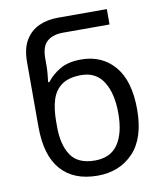

<svg xmlns="http://www.w3.org/2000/svg" viewBox="-85 -830 776 910"><g transform="rotate(-10 302.5 -375.0)"><path d="M312 10Q197 10 136 -59.5Q75 -129 75 -267V-578Q75 -643 99 -683Q123 -723 163.5 -741.5Q204 -760 255 -760H491V-686H267Q219 -686 191 -662.5Q163 -639 163 -581V-546Q163 -531 161 -505.5Q159 -480 157 -467H163Q188 -500 227.5 -523Q267 -546 329 -546Q429 -546 489.5 -475.5Q550 -405 550 -267Q550 -129 484 -59.5Q418 10 312 10ZM312 -63Q387 -63 423 -116Q459 -169 459 -265Q459 -360 423.5 -416.5Q388 -473 317 -473Q258 -473 224 -449.5Q190 -426 176 -382.5Q162 -339 162 -278V-250Q162 -165 196 -114Q230 -63 312 -63Z"/></g></svg>

Font: Go Noto Kurrent-Regular
Style: Regular
Weight: 400
Designer: Monotype Design Team
Foundry: Monotype Imaging Inc.
Version: Version 2.012; ttfautohint (v1.8.4.7-5d5b)